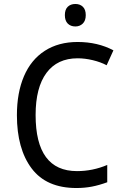

<svg xmlns="http://www.w3.org/2000/svg" viewBox="-20 -935 640 965"><path d="M65 -356Q65 -469 100.5 -552Q136 -635 205 -679.5Q274 -724 370 -724Q471 -724 550 -682L516 -607Q486 -623 446.5 -632.5Q407 -642 370 -642Q268 -642 213.5 -568.5Q159 -495 159 -357Q159 -75 367 -75Q446 -75 519 -106V-19Q478 -4 441.5 3Q405 10 364 10Q213 10 139 -88.5Q65 -187 65 -356ZM306 -859Q306 -887 320.5 -901Q335 -915 359 -915Q382 -915 396.5 -901Q411 -887 411 -859Q411 -831 396 -816.5Q381 -802 359 -802Q335 -802 320.5 -816.5Q306 -831 306 -859Z"/></svg>

Font: Noto Sans Mono UI
Style: Regular
Weight: 400
Monospace: yes
Designer: Monotype Design team
Foundry: Monotype Imaging Inc.
Version: Version 1.000